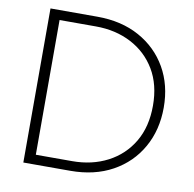

<svg xmlns="http://www.w3.org/2000/svg" viewBox="-79 -780 869 859"><g transform="rotate(10 356.0 -350.0)"><path d="M82 0V-700H295Q405 -700 486.5 -655Q568 -610 613 -531.5Q658 -453 658 -351Q658 -249 613 -169.5Q568 -90 486.5 -45Q405 0 295 0ZM131 -44H296Q386 -44 457 -81Q528 -118 568.5 -186.5Q609 -255 609 -351Q609 -446 568.5 -514Q528 -582 457 -619Q386 -656 296 -656H131Z"/></g></svg>

Font: MuseoModerno Thin ExtraLight
Style: Regular
Weight: 250
Version: Version 1.002